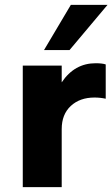

<svg xmlns="http://www.w3.org/2000/svg" viewBox="-20 -770 462 790"><path d="M422.4 -750 266.1 -564H161.1L271.5 -750ZM233.9 -431.2Q286.6 -509.8 373.5 -509.8Q400.9 -509.8 415 -504.9V-363.8Q392.6 -368.7 368.7 -368.7Q308.6 -368.7 271.2 -334Q233.9 -299.3 233.9 -238.8V0H73.7V-500H233.9Z"/></svg>

Font: Now
Style: Bold
Weight: 700
Designer: Alfredo Marco Pradil
Foundry: Alfredo Marco Pradil
Version: Version 1.002;PS 001.002;hotconv 1.0.88;makeotf.lib2.5.64775